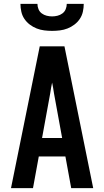

<svg xmlns="http://www.w3.org/2000/svg" viewBox="-20 -975 540 995"><path d="M37 0 186 -735H314L463 0H349L319 -164H181L151 0ZM198 -260H302L260 -490Q258 -504 255.5 -518.5Q253 -533 250 -547Q247 -533 244.5 -518.5Q242 -504 240 -490ZM250 -815Q230 -815 209.5 -817.5Q189 -820 170 -827.5Q151 -835 134.5 -847.5Q118 -860 106.5 -877Q95 -894 90.5 -914.5Q86 -935 86 -955H174Q174 -941 179.5 -927.5Q185 -914 196.5 -905.5Q208 -897 222 -893.5Q236 -890 250 -890Q264 -890 278 -893.5Q292 -897 303.5 -905.5Q315 -914 320.5 -927.5Q326 -941 326 -955H414Q414 -935 409.5 -914.5Q405 -894 393.5 -877Q382 -860 365.5 -847.5Q349 -835 330 -827.5Q311 -820 290.5 -817.5Q270 -815 250 -815Z"/></svg>

Font: Iosevka SS18
Style: Bold
Weight: 700
Monospace: yes
Designer: Belleve Invis
Foundry: Belleve Invis
Version: Version 25.1.1; ttfautohint (v1.8.4)